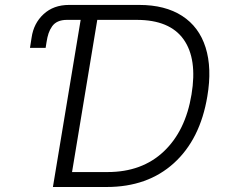

<svg xmlns="http://www.w3.org/2000/svg" viewBox="-20 -747 898 767"><path d="M99.8 -555.8 106.2 -596.6Q114.3 -653.8 154.1 -690.5Q193.9 -727.3 255.7 -727.3H536.2Q639.6 -727.3 707.4 -683.6Q775.2 -639.9 801.3 -557.4Q827.4 -474.8 808.2 -361.9Q779.8 -190.7 674.7 -95.3Q569.6 0 406.2 0H191.4L302.2 -667.6H247.2Q226.6 -667.6 211.8 -661Q197.1 -654.5 188 -641.5Q179 -628.6 174 -613.8Q169 -599.1 165.8 -578.1L162.3 -555.8ZM267.8 -59.7H409.8Q547.2 -59.7 634.2 -141.9Q721.2 -224.1 745 -369.3Q768.8 -511.7 713.4 -589.7Q658 -667.6 526.3 -667.6H368.6Z"/></svg>

Font: Karasuma Gothic
Style: Light Italic
Weight: 300
Italic angle: 9.39998°
Designer: Rasmus Andersson / Ryoko Nishizuka
Foundry: rsms
Version: Version 1.00